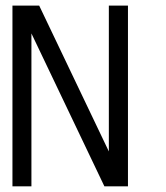

<svg xmlns="http://www.w3.org/2000/svg" viewBox="-20 -657 586 677"><path d="M431.2 0H348.1L90.8 -539.1V0H23.9V-637.2H118.2L363.8 -123V-637.2H431.2Z"/></svg>

Font: Anonymous Pro
Style: Regular
Weight: 400
Monospace: yes
Designer: Mark Simonson
Version: Version 1.002